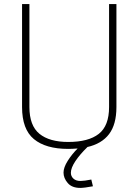

<svg xmlns="http://www.w3.org/2000/svg" viewBox="-20 -720 678 940"><path d="M550 -700V-196Q550 -111 514 -63.5Q478 -16 407 0H408Q371 36 349 69Q327 102 327 126Q327 143 339.5 154.5Q352 166 374 166Q392 166 427 159L435 192Q392 200 373 200Q332 200 311.5 176Q291 152 291 125Q291 100 311.5 67.5Q332 35 360 7Q332 9 314 9Q204 9 146 -39Q88 -87 88 -196V-700H124V-196Q124 -105 173 -65Q222 -25 314 -25Q413 -25 463.5 -64.5Q514 -104 514 -196V-700Z"/></svg>

Font: Cairo ExtraLight
Style: Regular
Weight: 275
Designer: Mohamed Gaber, Accademia di Belle Arti di Urbino and others
Foundry: Kief Type Foundry, Accademia di Belle Arti di Urbino and others
Version: Version 3.011